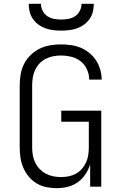

<svg xmlns="http://www.w3.org/2000/svg" viewBox="-20 -975 640 1003"><path d="M276 8Q249 8 222 2.5Q195 -3 171.5 -17Q148 -31 130.5 -52Q113 -73 102 -98.5Q91 -124 87 -151Q83 -178 83 -205V-530Q83 -559 88 -587.5Q93 -616 106 -641.5Q119 -667 140 -687.5Q161 -708 186.5 -720.5Q212 -733 240.5 -738Q269 -743 297 -743Q324 -743 350 -739.5Q376 -736 400.5 -726Q425 -716 446 -699Q467 -682 481.5 -660Q496 -638 503.5 -612Q511 -586 511 -560Q511 -560 511 -559.5Q511 -559 511 -559H446Q446 -559 446 -559.5Q446 -560 446 -560Q446 -587 434 -613Q422 -639 400.5 -655.5Q379 -672 352 -678.5Q325 -685 297 -685Q277 -685 257 -681Q237 -677 218.5 -667.5Q200 -658 186 -643Q172 -628 163.5 -609.5Q155 -591 151.5 -571Q148 -551 148 -530V-205Q148 -184 151.5 -164Q155 -144 164 -125.5Q173 -107 187.5 -92Q202 -77 220 -67.5Q238 -58 258.5 -54Q279 -50 299 -50Q319 -50 339 -54Q359 -58 376.5 -67.5Q394 -77 407.5 -92.5Q421 -108 429.5 -126.5Q438 -145 441 -165Q444 -185 444 -205V-339H300V-397H509V0H451V-116Q442 -88 425.5 -63.5Q409 -39 385.5 -22.5Q362 -6 333.5 1Q305 8 276 8ZM300 -815Q279 -815 258.5 -817.5Q238 -820 218 -827Q198 -834 181 -846.5Q164 -859 152 -876Q140 -893 135 -913.5Q130 -934 130 -955H194Q194 -936 203 -918.5Q212 -901 227.5 -890.5Q243 -880 262 -876.5Q281 -873 300 -873Q319 -873 338 -876.5Q357 -880 372.5 -890.5Q388 -901 397 -918.5Q406 -936 406 -955H470Q470 -934 465 -913.5Q460 -893 448 -876Q436 -859 419 -846.5Q402 -834 382 -827Q362 -820 341.5 -817.5Q321 -815 300 -815Z"/></svg>

Font: Iosevka Aile Custom Light
Style: Regular
Weight: 300
Designer: Belleve Invis
Foundry: Belleve Invis
Version: Version 17.0.2; ttfautohint (v1.8.3)